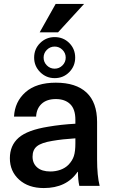

<svg xmlns="http://www.w3.org/2000/svg" viewBox="-20 -942 579 973"><path d="M472 -324V-134Q472 -52 485 0H382Q375 -31 375 -71H373Q317 11 202 11Q124 11 77 -31.5Q30 -74 30 -140Q30 -205 74.5 -244Q119 -283 225 -300Q289 -311 362 -315V-335Q362 -389 335.5 -414.5Q309 -440 263 -440Q217 -440 191 -416Q165 -392 163 -351H51Q55 -427 109.5 -475Q164 -523 263 -523Q365 -523 418.5 -473Q472 -423 472 -324ZM245 -228Q190 -219 167.5 -201Q145 -183 145 -148Q145 -114 168.5 -93.5Q192 -73 235 -73Q262 -73 286 -81.5Q310 -90 327 -107Q347 -128 354.5 -151.5Q362 -175 362 -216V-241Q297 -237 245 -228ZM361 -650Q361 -607 331 -576.5Q301 -546 257 -546Q214 -546 183.5 -576.5Q153 -607 153 -650Q153 -694 183.5 -724Q214 -754 257 -754Q301 -754 331 -724Q361 -694 361 -650ZM257 -706Q234 -706 217.5 -689.5Q201 -673 201 -650Q201 -627 217.5 -610.5Q234 -594 257 -594Q280 -594 296.5 -610.5Q313 -627 313 -650Q313 -673 296.5 -689.5Q280 -706 257 -706ZM181 -778 262 -922H406L274 -778Z"/></svg>

Font: CST
Style: Medium
Weight: 500
Version: Version 1.00